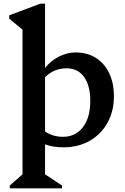

<svg xmlns="http://www.w3.org/2000/svg" viewBox="-20 -785 677 1040"><path d="M33 235V220L102 159V-624L30 -684V-702L198 -765H224V-417Q254 -455 298.5 -478Q343 -501 389 -501Q452 -501 499 -471.5Q546 -442 571.5 -388.5Q597 -335 597 -263Q597 -182 562 -119.5Q527 -57 465.5 -22Q404 13 323 13Q266 13 224 -3V159L316 220V235ZM340 -415Q273 -415 224 -367V-73Q265 -44 322 -44Q389 -44 429 -96Q469 -148 469 -238Q469 -322 435 -368.5Q401 -415 340 -415Z"/></svg>

Font: Platypi Medium
Style: Regular
Weight: 500
Designer: David Sargent
Foundry: Bolt Cutter Type
Version: Version 1.200; ttfautohint (v1.8.4.7-5d5b)